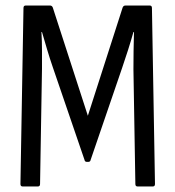

<svg xmlns="http://www.w3.org/2000/svg" viewBox="-20 -675 634 695"><path d="M62 0Q54 0 54 -9L65 -646Q65 -655 73 -655H161Q168 -655 171 -648L298 -256L424 -648Q427 -655 434 -655H522Q530 -655 530 -646L541 -9Q541 0 533 0H478Q470 0 470 -9L463 -424Q463 -456 463.5 -490.5Q464 -525 465 -559H463Q454 -527 443.5 -494Q433 -461 422 -429L308 -96Q307 -89 299 -89H295Q287 -89 286 -96L171 -432Q160 -464 150.5 -496Q141 -528 132 -559H130Q132 -526 132 -491.5Q132 -457 132 -426L125 -9Q125 0 117 0Z"/></svg>

Font: Sofia Sans Condensed
Style: Regular
Weight: 400
Designer: Botio Nikoltchev, Ani Petrova
Foundry: lettersoup
Version: Version 4.100